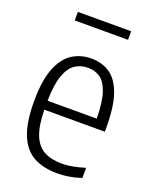

<svg xmlns="http://www.w3.org/2000/svg" viewBox="-139 -809 713 897"><g transform="rotate(20 217.0 -361.0)"><path d="M256.5 9.5Q185.5 9.5 137.2 -17.8Q89 -45 64.8 -106.5Q40.5 -168 40.5 -271Q40.5 -372.5 64.2 -433.8Q88 -495 129.5 -522.2Q171 -549.5 225 -549.5Q279 -549.5 318.2 -522.5Q357.5 -495.5 378.8 -434.2Q400 -373 400 -270.5V-249.5H99Q100.5 -170 118.8 -124.5Q137 -79 172.8 -59.8Q208.5 -40.5 261.5 -40.5Q309.5 -40.5 375.5 -61V-10.5Q342 0.5 313.2 5Q284.5 9.5 256.5 9.5ZM225 -503.5Q190 -503.5 162 -485.5Q134 -467.5 117.2 -422Q100.5 -376.5 99 -294H343.5Q342.5 -376.5 327.2 -422Q312 -467.5 285.8 -485.5Q259.5 -503.5 225 -503.5ZM90 -690V-732.5H355V-690Z"/></g></svg>

Font: Encode Sans Condensed Condensed Light
Style: Regular
Weight: 300
Width: 3
Designer: Multiple Designers
Foundry: Impallari Type
Version: Version 3.000; ttfautohint (v1.8.3) -l 8 -r 50 -G 200 -x 14 